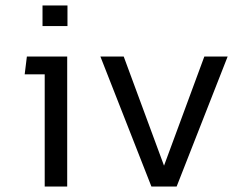

<svg xmlns="http://www.w3.org/2000/svg" viewBox="-20 -680 900 700"><path d="M226 -585V-660H135V-585ZM225 -474H78L70 -409H143V0H225Z M532 0H624L810 -474H725L578 -76L431 -474H346Z"/></svg>

Font: Kanit Light
Style: Regular
Weight: 300
Designer: Katatrad Team
Foundry: CadsonDemak
Version: Version 1.000;PS 001.000;hotconv 1.0.88;makeotf.lib2.5.64775